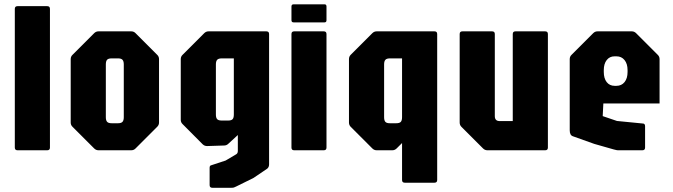

<svg xmlns="http://www.w3.org/2000/svg" viewBox="-20 -695 3111 888"><path d="M61 0Q48.5 0 48.5 -12.5V-654Q48.5 -666.5 61 -666.5H198.5Q211 -666.5 211 -654V-12.5Q211 0 198.5 0Z M435.5 0Q424 0 415.5 -8.5L315.5 -108.5Q307 -116.5 307 -128.5V-421.5Q307 -433.5 315.5 -441.5L415.5 -541.5Q424 -550 435.5 -550H587Q599 -550 607 -541.5L707 -441.5Q715.5 -433.5 715.5 -421.5V-128.5Q715.5 -116.5 707 -108.5L607 -8.5Q599 0 587 0ZM496.5 -125H526Q540.5 -125 546.5 -131.5Q552.5 -138 552.5 -153V-397Q552.5 -412 546.5 -418.5Q540.5 -425 526 -425H496.5Q481 -425 475.2 -418.5Q469.5 -412 469.5 -397V-153Q469.5 -138 475.5 -131.5Q481.5 -125 496.5 -125Z M962 173.5Q949.5 173.5 949.5 161V81Q949.5 71 956.5 69.5L1023.5 47.5L1072.5 18.5Q1080 14 1080 3V-70.5L1036.5 -30.5Q1028 -22 1016.5 -22L937.5 -19.5Q926 -19.5 917.5 -27.5L824.5 -121Q816 -129 816 -141V-421.5Q816 -433.5 824.5 -441.5L924.5 -541.5Q933 -550 944.5 -550H1212Q1224.5 -550 1224.5 -537.5V65Q1224.5 78 1216 85L1152.5 128L1072.5 167.5Q1065.5 171 1061.8 172.2Q1058 173.5 1049.5 173.5ZM1005.5 -137.5H1035Q1050 -137.5 1055.8 -143.8Q1061.5 -150 1061.5 -165.5V-425H1006Q990.5 -425 984.5 -418.5Q978.5 -412 978.5 -397V-165.5Q978.5 -150 984.5 -143.8Q990.5 -137.5 1005.5 -137.5Z M1340.5 0Q1328 0 1328 -12.5V-537.5Q1328 -550 1340.5 -550H1477.5Q1490 -550 1490 -537.5V-12.5Q1490 0 1477.5 0ZM1338 -591.5Q1328 -591.5 1328 -601.5V-665Q1328 -675 1338 -675H1481Q1490 -675 1490 -665V-601.5Q1490 -591.5 1481 -591.5Z M1852 150Q1839.5 150 1839.5 137.5V-33.5L1814.5 -8.5Q1806 0 1794.5 0H1722Q1710.5 0 1702 -8.5L1602 -108.5Q1594 -116.5 1594 -128.5V-421.5Q1594 -433.5 1602 -441.5L1702 -541.5Q1710.5 -550 1722 -550H1989.5Q2002 -550 2002 -537.5V137.5Q2002 150 1989.5 150ZM1783 -125H1812.5Q1828 -125 1833.8 -131.5Q1839.5 -138 1839.5 -153V-425H1783.5Q1768.5 -425 1762.5 -418.5Q1756.5 -412 1756.5 -397V-153Q1756.5 -138 1762.2 -131.5Q1768 -125 1783 -125Z M2234 0Q2222.5 0 2214 -8.5L2114 -108.5Q2106 -116.5 2106 -128.5V-537.5Q2106 -550 2118.5 -550H2256Q2268.5 -550 2268.5 -537.5V-158Q2268.5 -135 2291 -135H2351.5V-537.5Q2351.5 -550 2364 -550H2501.5Q2514 -550 2514 -537.5V-12.5Q2514 0 2501.5 0Z M2838.5 0Q2833.5 0 2828.2 -1.5Q2823 -3 2818 -4L2728.5 -29.5L2629 -65Q2615 -70 2615 -92.5V-421.5Q2615 -433.5 2623.5 -441.5L2723.5 -541.5Q2732 -550 2743.5 -550H2902Q2913.5 -550 2922 -541.5L3022 -441.5Q3030.5 -433.5 3030.5 -421.5V-216.5H2770.5L2767.5 -158L2833.5 -135.5L2955.5 -123.5Q2963.5 -122 2963.5 -111V-12.5Q2963.5 0 2951 0ZM2823 -298H2831Q2854.5 -298 2868.5 -315.2Q2882.5 -332.5 2882.5 -362V-370.5Q2882.5 -400 2868.5 -417.2Q2854.5 -434.5 2831 -434.5H2822.5Q2799.5 -434.5 2786 -417.2Q2772.5 -400 2772.5 -370.5V-362Q2772.5 -332.5 2786 -315.2Q2799.5 -298 2823 -298Z"/></svg>

Font: Jaro 24pt
Style: Regular
Weight: 400
Designer: Agyei Archer, Celine Hurka, Mirko Velimirović
Version: Version 1.000